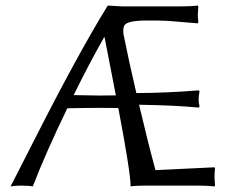

<svg xmlns="http://www.w3.org/2000/svg" viewBox="-20 -668 842 691"><path d="M222.2 -278.3Q142.1 -112.3 98.1 2.9Q85.4 0 53.2 0Q29.8 0.5 18.1 2.9Q45.9 -50.8 101.1 -159.7Q259.8 -472.7 366.2 -645.5L368.2 -647.9Q370.1 -647.9 418.9 -645H631.8Q668 -645 691.9 -647.9L693.8 -645Q691.9 -616.7 691.9 -613.8Q691.9 -603 693.8 -587.9L691.9 -584L585.4 -592.8Q546.4 -594.7 508.8 -594.2Q438.5 -594.2 427.7 -576.7Q421.9 -565.9 424.3 -545.4Q444.3 -445.8 470.7 -333Q580.6 -333.5 694.8 -342.8L698.2 -339.8Q695.3 -325.7 694.8 -312Q694.8 -297.4 698.2 -284.2L694.8 -280.8Q610.8 -289.1 480.5 -291Q511.7 -158.2 539.6 -55.7L752 -65.9L753.9 -62Q752 -45.9 752 -28.8Q752 -25.4 753.9 0L752 2.9Q727.5 0 691.9 0H555.2H553.7H500Q466.8 0 450.2 2.9Q449.7 -48.3 405.8 -279.3Q372.6 -279.8 339.8 -279.8Q291.5 -279.8 222.2 -278.3ZM397 -324.7Q380.4 -412.1 356.4 -533.7H354.5Q300.8 -439 245.1 -325.7Q329.6 -324.2 335 -324.2Q358.9 -324.2 397 -324.7Z"/></svg>

Font: Linux Biolinum Capitals O
Style: Small Caps
Weight: 400
Designer: Philipp H. Poll
Foundry: Philipp H. Poll
Version: Version 1.0.4